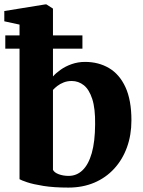

<svg xmlns="http://www.w3.org/2000/svg" viewBox="-20 -839 647 870"><path d="M-0.5 -742.5V-789L184.5 -819H190.5L220 -800V-492.5Q233.5 -508 255 -523.2Q276.5 -538.5 305 -548.5Q333.5 -558.5 365.5 -558.5Q426.5 -558.5 474 -530.5Q521.5 -502.5 548.5 -444Q575.5 -385.5 575.5 -293.5Q575.5 -227 555.2 -171.2Q535 -115.5 497.2 -74.5Q459.5 -33.5 407 -11.2Q354.5 11 290 11Q224 11 177 3.5Q130 -4 102.8 -13.2Q75.5 -22.5 68.5 -27V-727.5ZM305 -472Q285 -472 268.5 -465.5Q252 -459 239.8 -449.5Q227.5 -440 220 -431.5V-69.5Q226 -57 246.2 -49.5Q266.5 -42 291 -42Q327.5 -42 354.2 -67.8Q381 -93.5 395.8 -145.2Q410.5 -197 411 -275.5Q412 -347.5 398 -390.5Q384 -433.5 359.8 -452.8Q335.5 -472 305 -472ZM4 -678.5H353.5V-618.5H4Z"/></svg>

Font: Merriweather 48pt ExtraBold
Style: Regular
Weight: 800
Version: Version 2.100